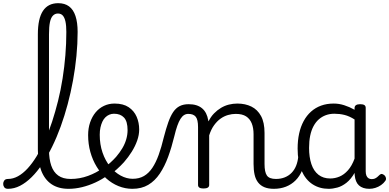

<svg xmlns="http://www.w3.org/2000/svg" viewBox="-107 -1170 2447 1207"><path d="M-57 17Q-73 17 -80 7.5Q-87 -2 -87 -14Q-87 -26 -80 -35.5Q-73 -45 -57 -45Q-25 -45 6 -62Q37 -79 66.5 -111Q96 -143 123.5 -188Q151 -233 175.5 -287.5Q200 -342 220.5 -405Q241 -468 258 -536Q275 -604 286.5 -677Q298 -750 304 -823Q310 -896 310 -969Q310 -982 321 -989.5Q332 -997 346 -997Q360 -997 370.5 -989.5Q381 -982 381 -969Q381 -895 373.5 -818Q366 -741 352 -664.5Q338 -588 318.5 -515Q299 -442 274.5 -374.5Q250 -307 220.5 -247Q191 -187 159 -139Q127 -91 91.5 -56Q56 -21 19 -2Q-18 17 -57 17ZM324 17Q260 17 217 -12Q174 -41 152.5 -96.5Q131 -152 131 -229V-954Q131 -1053 163 -1101.5Q195 -1150 259 -1150Q300 -1150 327 -1130Q354 -1110 367.5 -1069.5Q381 -1029 381 -969Q381 -953 370.5 -945.5Q360 -938 346 -938Q332 -938 321 -945.5Q310 -953 310 -969Q310 -1009 304.5 -1034.5Q299 -1060 287.5 -1072.5Q276 -1085 257 -1085Q239 -1085 226 -1072Q213 -1059 207 -1030.5Q201 -1002 201 -954V-229Q201 -171 215 -129.5Q229 -88 259 -66.5Q289 -45 337 -45Q349 -45 355 -35.5Q361 -26 360 -14Q359 -2 350 7.5Q341 17 324 17Z M325 17Q310 17 304 7.5Q298 -2 300.5 -14Q303 -26 312.5 -35.5Q322 -45 338 -45Q394 -45 447 -64.5Q500 -84 540 -114Q551 -121 559.5 -117Q568 -113 572.5 -103Q577 -93 576.5 -82Q576 -71 567 -66Q534 -42 493 -23Q452 -4 409 6.5Q366 17 325 17Z M544 -113Q566 -129 586 -147Q606 -165 623 -184Q646 -211 662 -238Q678 -265 686.5 -294Q695 -323 695 -352Q695 -407 672.5 -431Q650 -455 610 -455Q597 -455 591.5 -464.5Q586 -474 586.5 -487Q587 -500 594 -509.5Q601 -519 613 -519Q668 -519 702 -496Q736 -473 752 -436Q768 -399 768 -356Q768 -322 755.5 -286.5Q743 -251 721.5 -216.5Q700 -182 672 -150Q651 -127 627.5 -106Q604 -85 578 -66Z M725 17Q680 17 638 0Q596 -17 561.5 -48Q527 -79 501 -121.5Q475 -164 461 -214.5Q447 -265 447 -321Q447 -364 459.5 -400.5Q472 -437 494 -463.5Q516 -490 546.5 -504.5Q577 -519 613 -519Q625 -519 631 -509.5Q637 -500 636.5 -487Q636 -474 628.5 -464.5Q621 -455 609 -455Q594 -455 580 -449Q566 -443 555 -432Q544 -421 536.5 -405Q529 -389 524.5 -368.5Q520 -348 520 -323Q520 -262 537.5 -211Q555 -160 585 -123Q615 -86 652 -66Q689 -46 727 -46Q768 -46 798 -63.5Q828 -81 850.5 -114.5Q873 -148 890.5 -196.5Q908 -245 923 -308Q937 -362 951 -401.5Q965 -441 982 -466Q999 -491 1022.5 -503Q1046 -515 1079 -515Q1091 -515 1097 -505.5Q1103 -496 1102.5 -484Q1102 -472 1095 -463Q1088 -454 1076 -454Q1062 -454 1050 -446.5Q1038 -439 1027.5 -422.5Q1017 -406 1007.5 -379Q998 -352 989 -314Q972 -244 950 -184Q928 -124 897.5 -78.5Q867 -33 825 -8Q783 17 725 17Z M1615 17Q1580 17 1555.5 7Q1531 -3 1515.5 -23Q1500 -43 1493.5 -72Q1487 -101 1487 -139V-326Q1487 -366 1475.5 -394.5Q1464 -423 1440 -438.5Q1416 -454 1375 -454Q1351 -454 1326.5 -447Q1302 -440 1280 -424.5Q1258 -409 1239 -383Q1220 -357 1208 -319V-7Q1208 4 1199 9.5Q1190 15 1172 15Q1155 15 1146.5 9.5Q1138 4 1138 -7V-371Q1138 -418 1123.5 -436Q1109 -454 1077 -454Q1064 -454 1058 -463Q1052 -472 1052 -484Q1052 -496 1059 -505.5Q1066 -515 1079 -515Q1106 -515 1127 -508.5Q1148 -502 1163.5 -489Q1179 -476 1188.5 -457Q1198 -438 1202 -414L1204 -407Q1218 -436 1238.5 -457Q1259 -478 1282.5 -492Q1306 -506 1332 -512.5Q1358 -519 1385 -519Q1435 -519 1473.5 -500Q1512 -481 1534 -440.5Q1556 -400 1556 -334V-139Q1556 -88 1571 -66.5Q1586 -45 1628 -45Q1640 -45 1645.5 -35.5Q1651 -26 1650 -14Q1649 -2 1640.5 7.5Q1632 17 1615 17Z M1614 17Q1602 17 1596 7.5Q1590 -2 1591 -14Q1592 -26 1601 -35.5Q1610 -45 1627 -45Q1658 -45 1683 -55Q1708 -65 1726 -83.5Q1744 -102 1754.5 -128Q1765 -154 1768 -186Q1769 -199 1780 -203.5Q1791 -208 1801.5 -203.5Q1812 -199 1811 -186Q1808 -137 1792.5 -99.5Q1777 -62 1751 -36Q1725 -10 1690.5 3.5Q1656 17 1614 17Z M1959 17Q1902 17 1858 -11.5Q1814 -40 1789 -96.5Q1764 -153 1764 -236Q1764 -287 1773.5 -330.5Q1783 -374 1802 -409Q1821 -444 1848.5 -468.5Q1876 -493 1911.5 -506Q1947 -519 1991 -519Q2024 -519 2057 -508.5Q2090 -498 2122 -480V-491Q2122 -503 2131 -509Q2140 -515 2157 -515Q2175 -515 2183.5 -509.5Q2192 -504 2192 -492V-93Q2192 -77 2196.5 -66Q2201 -55 2209.5 -49.5Q2218 -44 2229 -44Q2240 -44 2248 -47Q2256 -50 2264 -56.5Q2272 -63 2281 -72Q2288 -78 2295.5 -76Q2303 -74 2311 -67Q2318 -59 2319.5 -50Q2321 -41 2316 -34Q2305 -18 2288.5 -6.5Q2272 5 2253 11Q2234 17 2215 17Q2194 17 2177.5 11.5Q2161 6 2149.5 -4.5Q2138 -15 2131.5 -31Q2125 -47 2123 -67Q2123 -70 2122.5 -74.5Q2122 -79 2122 -83Q2099 -43 2071 -21Q2043 1 2014 9Q1985 17 1959 17ZM1836 -240Q1836 -182 1850.5 -138.5Q1865 -95 1895 -71.5Q1925 -48 1969 -48Q1999 -48 2027.5 -60Q2056 -72 2080.5 -99.5Q2105 -127 2122 -173V-419Q2089 -440 2058.5 -447.5Q2028 -455 1995 -455Q1966 -455 1941.5 -446Q1917 -437 1897.5 -420Q1878 -403 1864 -377Q1850 -351 1843 -317Q1836 -283 1836 -240Z"/></svg>

Font: Playwrite BR Light
Style: Regular
Weight: 300
Version: Version 1.003